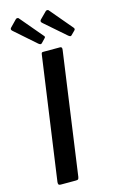

<svg xmlns="http://www.w3.org/2000/svg" viewBox="-143 -1018 653 1073"><g transform="rotate(-15 184.0 -481.0)"><path d="M263 -742Q276 -742 273 -724L174 -16Q172 -5 168.5 -2.5Q165 0 154 0H68Q58 0 55.5 -5Q53 -10 54 -19L154 -730Q155 -738 157.5 -740Q160 -742 166 -742ZM66 -959Q70 -962 75.5 -961.5Q81 -961 83 -957L191 -829Q195 -826 196 -821.5Q197 -817 192 -813L170 -790Q165 -786 160.5 -787.5Q156 -789 150 -794L33 -897Q17 -909 27 -919ZM239 -959Q243 -962 248.5 -961.5Q254 -961 256 -957L364 -829Q367 -826 368 -821.5Q369 -817 365 -813L342 -790Q338 -786 333.5 -787.5Q329 -789 323 -794L205 -897Q189 -909 200 -920Z"/></g></svg>

Font: Libre Franklin Thin Medium
Style: Italic
Weight: 500
Italic angle: -8°
Version: Version 3.000